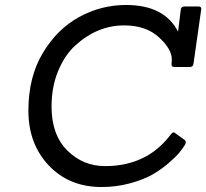

<svg xmlns="http://www.w3.org/2000/svg" viewBox="-20 -744 828 771"><path d="M388 7Q258 7 176 -79.5Q94 -166 94 -300Q94 -434 151.5 -530.5Q209 -627 297.5 -675.5Q386 -724 486 -724Q640 -724 695 -617L706 -706Q708 -718 721 -718H777Q790 -718 788 -706L757 -488Q755 -475 743 -475H680Q667 -475 669 -488Q670 -501 670 -505Q670 -547 618 -594.5Q566 -642 479 -642Q371 -642 283 -562Q240 -523 213.5 -459Q187 -395 187 -316Q187 -203 250 -140Q313 -77 402 -77Q570 -77 665 -203Q675 -218 684 -209L723 -181Q730 -174 721.5 -160.5Q713 -147 700 -131Q687 -115 657 -89Q627 -63 592 -43Q557 -23 502.5 -8Q448 7 388 7Z"/></svg>

Font: Sanchez
Style: Italic
Weight: 400
Designer: Daniel Hernández
Foundry: LatinoType
Version: Version 1.001